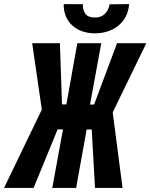

<svg xmlns="http://www.w3.org/2000/svg" viewBox="-77 -923 739 943"><path d="M373.5 -287.1H348.6L296.9 0H179.7L232.4 -287.6H206.1L87.9 0H-57.1L128.4 -384.8L81.1 -710.9H217.3L227.5 -410.2H249L302.7 -710.9H420.4L365.2 -409.7H385.3L498 -710.9H641.6L476.6 -371.1L524.9 0H389.6ZM557.1 -902.8Q554.7 -868.2 540.3 -841.1Q525.9 -814 502.7 -795.7Q479.5 -777.3 449.5 -768.1Q419.4 -758.8 385.7 -759.3Q353 -759.8 325.4 -769.8Q297.9 -779.8 277.8 -798.1Q257.8 -816.4 246.6 -842.8Q235.4 -869.1 235.8 -902.8L330.1 -902.3Q329.1 -873.5 342.3 -855.5Q355.5 -837.4 387.2 -836.9Q418.9 -836.4 437.5 -854.5Q456.1 -872.6 461.4 -901.9Z"/></svg>

Font: Roboto Mono
Style: Bold Italic
Weight: 700
Designer: Google
Version: Version 2.000985; 2015; ttfautohint (v1.3)